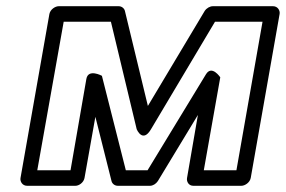

<svg xmlns="http://www.w3.org/2000/svg" viewBox="-20 -573 920 618"><path d="M466 -157 672 -503H825L741 -25H636L689 -324C689 -324 662 -365 643 -334L455 -25H385L308 -329C308 -329 264 -353 258 -319L207 -25H100L185 -503H337L420 -157C420 -157 439 -111 466 -157ZM456 -232 382 -538C380 -546 372 -553 362 -553H169C158 -553 142 -543 139 -528L46 0C44 11 52 25 67 25H223C234 25 249 15 252 0L287 -197L339 10C341 18 349 25 359 25H463C472 25 482 19 488 10L617 -203L582 0C580 11 587 25 602 25H757C768 25 784 15 787 0L880 -528C882 -539 874 -553 859 -553H665C656 -553 645 -547 639 -538Z"/></svg>

Font: Asimov
Style: WidOuIt
Weight: 500
Designer: Google
Version: Version 2.000980; 2014